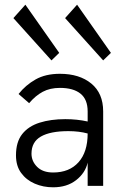

<svg xmlns="http://www.w3.org/2000/svg" viewBox="-20 -791 530 817"><path d="M206 6Q164 6 128 -9.5Q92 -25 70 -55Q48 -85 48 -130Q48 -187 74.5 -220.5Q101 -254 148.5 -269Q196 -284 258 -284Q308 -284 353 -274V-317Q353 -368 322.5 -392.5Q292 -417 235 -417Q193 -417 162 -400.5Q131 -384 104 -352L59 -391Q89 -429 131.5 -453Q174 -477 235 -477Q318 -477 368.5 -435.5Q419 -394 419 -317V0H353V-99Q343 -55 304 -24.5Q265 6 206 6ZM206 -57Q275 -57 314 -100.5Q353 -144 353 -223Q316 -233 271 -233Q194 -233 154 -210Q114 -187 114 -137Q114 -105 138 -81Q162 -57 206 -57ZM419 -534 257 -714 308 -771 452 -566ZM199 -534 37 -714 88 -771 232 -566Z"/></svg>

Font: Lil Grotesk
Style: Regular
Weight: 400
Designer: Bastien Sozeau
Foundry: NBR — Bastien Sozeau
Version: Version 4.002; ttfautohint (v1.8.4.7-5d5b)